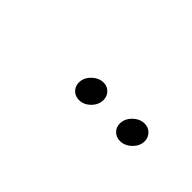

<svg xmlns="http://www.w3.org/2000/svg" viewBox="30 -859 540 540"><g transform="rotate(45 300.0 -589.0)"><path d="M239 -582Q239 -601 254.5 -616Q270 -631 289 -631Q303 -631 313 -621Q323 -611 323 -596Q323 -577 308 -562Q293 -547 274 -547Q259 -547 249 -557Q239 -567 239 -582ZM402 -581Q402 -601 417.5 -616Q433 -631 452 -631Q467 -631 477 -620.5Q487 -610 487 -596Q487 -577 471.5 -562Q456 -547 437 -547Q422 -547 412 -557Q402 -567 402 -581Z"/></g></svg>

Font: KoHo
Style: Italic
Weight: 400
Italic angle: -10°
Designer: Cadson Demak & Katatrad Team
Foundry: Cadson Demak Co.,Ltd.
Version: Version 1.000